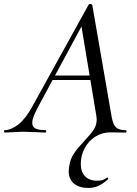

<svg xmlns="http://www.w3.org/2000/svg" viewBox="-58 -658 680 953"><path d="M283 191Q283 184 285 170Q290 132 309 104Q328 76 362 40Q393 7 407.5 -15Q422 -37 422 -66Q422 -72 420 -84L344 -541L378 -585L133 -131Q102 -75 102 -48Q102 -28 118.5 -20Q135 -12 168 -12Q172 -12 171.5 -6Q171 0 167 0Q155 0 121 -2Q79 -4 58 -4Q37 -4 9 -2Q-19 0 -34 0Q-38 0 -38 -6Q-38 -12 -34 -12Q-4 -12 32 -39.5Q68 -67 101 -127L382 -635Q384 -638 389 -638Q398 -638 400 -633L494 -91Q499 -58 507 -41.5Q515 -25 528.5 -18.5Q542 -12 566 -12Q570 -12 570 -6Q570 0 566 0L490 -1Q449 -1 415.5 20Q382 41 362.5 77Q343 113 343 156Q343 194 364 216.5Q385 239 424 239Q441 239 451.5 235.5Q462 232 473 224L475 223Q477 223 478 226.5Q479 230 478 232Q452 255 429.5 265Q407 275 380 275Q336 275 309.5 253.5Q283 232 283 191ZM201 -283H418L420 -261H186Z"/></svg>

Font: Cormorant Infant Medium
Style: Italic
Weight: 500
Italic angle: -10°
Designer: Christian Thalmann (Catharsis Fonts)
Foundry: Catharsis Fonts
Version: Version 4.000